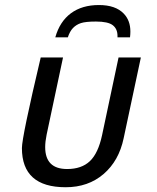

<svg xmlns="http://www.w3.org/2000/svg" viewBox="-20 -745 637 778"><path d="M246.1 13.7Q68.8 13.7 68.8 -145Q68.8 -189.9 145 -512.2H235.4L168.9 -199.2Q163.1 -170.9 163.1 -148.9Q163.1 -60.1 252 -60.1Q310.5 -60.1 344.2 -92Q377.9 -124 393.6 -197.3L460.4 -512.2H550.8L481 -184.6Q461.9 -93.3 399.7 -39.8Q337.4 13.7 246.1 13.7ZM506.8 -593.8H456.1V-599.6Q456.1 -627.9 437 -642.8Q418 -657.7 368.7 -657.7Q327.1 -657.7 307.9 -651.4Q288.6 -645 275.6 -631.3Q262.7 -617.7 254.9 -593.8H204.1Q222.2 -657.7 267.3 -691.2Q312.5 -724.6 380.9 -724.6Q448.2 -724.6 481.4 -689.9Q508.3 -662.1 508.3 -617.2Q508.3 -606 506.8 -593.8Z"/></svg>

Font: Cadman
Style: Italic
Weight: 400
Italic angle: -12°
Designer: Paul James MIller
Foundry: High-Logic / Made with FontCreator
Version: Version 2.114;March 28, 2021;FontCreator 13.0.0.2683 64-bit